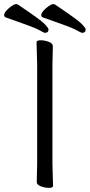

<svg xmlns="http://www.w3.org/2000/svg" viewBox="-65 -900 435 930"><path d="M170 -758Q170 -741 153 -741Q148 -741 128 -752.5Q108 -764 60 -781Q12 -798 -38 -816Q-45 -819 -45 -827.5Q-45 -836 -34 -848.5Q-23 -861 -9 -870.5Q5 -880 11.5 -880Q18 -880 20 -879Q132 -804 151 -784Q170 -764 170 -758ZM350 -758Q350 -741 333 -741Q328 -741 308 -752.5Q288 -764 240 -781Q192 -798 142 -816Q135 -819 135 -827.5Q135 -836 146 -848.5Q157 -861 171 -870.5Q185 -880 191.5 -880Q198 -880 200 -879Q312 -804 331 -784Q350 -764 350 -758ZM113 -18 115 -107V-589L112 -695Q112 -705 131.5 -705Q151 -705 171 -697.5Q191 -690 191 -677L189 -588V-106L192 0Q192 10 172.5 10Q153 10 133 2.5Q113 -5 113 -18Z"/></svg>

Font: Moon Stars Kai T
Style: Regular
Weight: 400
Designer: GuiWonder
Version: Version 1.101